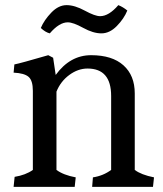

<svg xmlns="http://www.w3.org/2000/svg" viewBox="-20 -728 634 748"><path d="M108 -374Q108 -414 91.5 -428.5Q75 -443 33 -445L36 -477Q58 -481 168 -513L187 -503L197 -436Q253 -513 335 -513Q417 -513 461 -473.5Q505 -434 505 -364V-66Q530 -47 580 -37L576 0H339L342 -37Q382 -43 413 -66V-354Q413 -461 321 -461Q284 -461 250 -436Q216 -411 200 -371V-66Q227 -46 275 -37L271 0H33L37 -39Q80 -46 108 -66ZM370 -665Q404 -665 441 -708Q459 -701 476 -687Q463 -655 435 -626.5Q407 -598 375 -598Q343 -598 304 -619.5Q265 -641 244 -641Q211 -641 174 -598Q157 -602 139 -619Q152 -650 180 -679Q208 -708 239.5 -708Q271 -708 310.5 -686.5Q350 -665 370 -665Z"/></svg>

Font: Cambo
Style: Regular
Weight: 400
Designer: Carolina Giovagnoli, Andres Torresi
Foundry: Carolina Giovagnoli, Andres Torresi
Version: Version 2.001